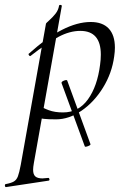

<svg xmlns="http://www.w3.org/2000/svg" viewBox="-82 -482 509 777"><path d="M167 -147Q167 -152 177.5 -156Q188 -160 190 -156L284 101Q286 105 274 109.5Q262 114 261 110L167 -146ZM-59 263Q-37 259 -26 252.5Q-15 246 -9.5 231.5Q-4 217 2 185L104 -386Q104 -388 118 -400.5Q132 -413 143 -427Q154 -441 157 -459Q158 -463 163.5 -462Q169 -461 168 -457L55 178Q52 195 52 205Q52 224 61 232Q70 240 90 240Q95 240 113 238H114Q117 238 118 243Q119 248 115 249L-57 275Q-61 276 -62 270Q-63 264 -59 263ZM57 -8 67 -60Q91 -45 115.5 -36Q140 -27 173 -27Q236 -27 274 -80Q312 -133 323 -220Q326 -241 326 -261Q326 -357 243 -357Q200 -357 155 -333Q110 -309 42 -256L40 -255Q37 -255 34.5 -259.5Q32 -264 35 -265Q177 -393 285 -393Q333 -393 358 -366.5Q383 -340 383 -289Q383 -273 380 -253Q371 -186 335 -127.5Q299 -69 248 -34Q197 1 145 1Q112 1 95.5 -1Q79 -3 57 -8Z"/></svg>

Font: Cormorant Infant
Style: Italic
Weight: 400
Italic angle: -10°
Designer: Christian Thalmann (Catharsis Fonts)
Foundry: Catharsis Fonts
Version: Version 4.000